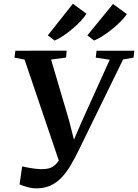

<svg xmlns="http://www.w3.org/2000/svg" viewBox="-20 -1022 759 1056"><path d="M180 14Q155.5 14 129.2 6.5Q103 -1 87.5 -8L102 -107Q119 -103 137.2 -99.5Q155.5 -96 173 -94Q190.5 -92 203.5 -91.5Q221 -91.5 238 -93.8Q255 -96 271 -105.8Q287 -115.5 302.2 -137.2Q317.5 -159 332.5 -198L313 -111L115 -694.5L59.5 -705L64.5 -743L346.5 -743.5L343.5 -705.5L261 -694.5L360 -359L399 -205L363 -199L428 -349.5L583.5 -693.5L506.5 -705L511 -743H719L714.5 -705L657 -695L412.5 -195Q389.5 -147.5 366.2 -109Q343 -70.5 316.2 -43Q289.5 -15.5 256.2 -0.8Q223 14 180 14ZM243 -827.5 381 -1001.5 455.5 -946.5Q443.5 -927 422.8 -905Q402 -883 377.2 -862.2Q352.5 -841.5 327.2 -824.8Q302 -808 280.5 -799ZM460.5 -827.5 601.5 -1000 678 -944.5Q665 -925.5 643.5 -903.8Q622 -882 596.5 -861.5Q571 -841 545.2 -824.5Q519.5 -808 497.5 -799Z"/></svg>

Font: Merriweather 60pt SemiBold
Style: Italic
Weight: 600
Italic angle: -7.8°
Version: Version 2.101